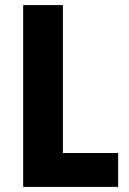

<svg xmlns="http://www.w3.org/2000/svg" viewBox="-20 -785 505 754"><path d="M71 -51H444V-184H227V-765H71Z"/></svg>

Font: Noto Sans Tamil UI Condensed ExtraBold
Style: Regular
Weight: 800
Width: 3
Designer: Jelle Bosma - Monotype Design Team
Foundry: Monotype Imaging Inc.
Version: Version 2.004